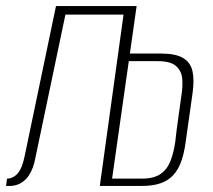

<svg xmlns="http://www.w3.org/2000/svg" viewBox="-43 -611 700 631"><path d="M-23 0 -20 -24Q0 -24 15 -41Q30 -58 38 -98L141 -591H406L322 0H285L363 -563H172L72 -86Q70 -75 65 -61Q60 -47 51.5 -34Q43 -21 29 -11.5Q15 -2 -5 0ZM325 -24H424Q463 -24 485 -39.5Q507 -55 517.5 -82.5Q528 -110 533 -145Q537 -182 542.5 -220.5Q548 -259 553 -296Q558 -326 556 -351.5Q554 -377 536 -393.5Q518 -410 476 -410H378Q365 -313 351.5 -216Q338 -119 325 -24ZM285 0 368 -589H404L383 -435H487Q534 -435 558.5 -420.5Q583 -406 589.5 -377.5Q596 -349 590 -306L567 -143Q562 -106 552 -79Q542 -52 525.5 -34.5Q509 -17 484 -8.5Q459 0 425 0Z"/></svg>

Font: Alumni Sans ExtraLight
Style: Italic
Weight: 250
Italic angle: -8°
Version: Version 1.016